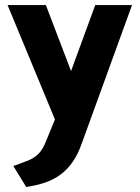

<svg xmlns="http://www.w3.org/2000/svg" viewBox="-20 -720 554 762"><path d="M358 -700 262 -438 162 -700H10L198 -246L164 -163Q151 -128 133 -110Q115 -92 90.5 -82.5Q66 -73 33 -61L84 22Q126 16 160.5 4Q195 -8 222 -28.5Q249 -49 269.5 -79Q290 -109 305 -152L504 -700Z"/></svg>

Font: Advent Pro ExtraBold
Style: Regular
Weight: 800
Designer: VivaRado, Andreas Kalpakidis
Foundry: VivaRado, Andreas Kalpakidis
Version: Version 3.000